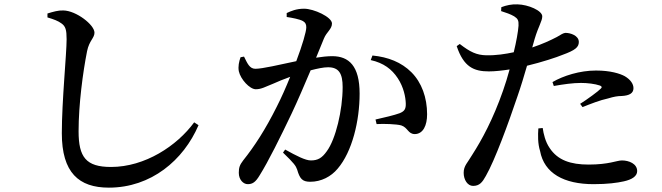

<svg xmlns="http://www.w3.org/2000/svg" viewBox="-20 -817 3040 882"><path d="M198 -737C228 -728 247 -721 263 -709C281 -696 286 -680 286 -637C286 -569 264 -353 264 -205C264 -24 342 45 480 45C674 45 823 -81 892 -242L872 -255C793 -147 646 -50 490 -50C375 -50 341 -95 341 -214C341 -338 361 -486 380 -582C390 -631 414 -642 414 -667C414 -703 330 -768 271 -769C248 -770 224 -763 198 -755Z M1683 -541C1742 -528 1780 -499 1807 -458C1835 -416 1843 -370 1844 -343C1845 -316 1838 -306 1816 -297C1792 -288 1745 -277 1705 -268L1710 -247C1744 -249 1801 -247 1823 -241C1854 -231 1854 -201 1886 -201C1924 -202 1942 -241 1942 -292C1942 -369 1917 -438 1870 -485C1824 -531 1763 -555 1691 -562ZM1297 -739C1323 -735 1356 -729 1372 -720C1384 -713 1387 -704 1387 -691C1387 -672 1369 -610 1341 -536C1265 -520 1186 -501 1153 -501C1126 -501 1116 -527 1101 -557L1085 -554C1078 -534 1073 -512 1077 -490C1085 -453 1127 -407 1155 -407C1181 -407 1198 -418 1236 -433C1255 -442 1283 -453 1313 -464C1294 -417 1273 -369 1251 -326C1199 -222 1149 -145 1097 -80C1081 -59 1077 -47 1077 -23C1077 9 1098 29 1118 29C1140 29 1154 20 1173 -12C1212 -74 1269 -189 1319 -294C1347 -353 1379 -428 1407 -494C1438 -502 1466 -508 1487 -508C1537 -508 1554 -479 1554 -417C1554 -311 1522 -177 1481 -122C1459 -91 1440 -80 1408 -80C1383 -80 1342 -101 1290 -130L1280 -116C1332 -66 1339 -55 1345 -38C1357 3 1368 18 1405 18C1456 18 1501 -6 1531 -42C1598 -120 1632 -262 1632 -387C1632 -514 1583 -559 1506 -559C1485 -559 1457 -556 1432 -552L1468 -640C1480 -670 1505 -683 1505 -709C1505 -739 1421 -777 1377 -777C1341 -777 1316 -766 1297 -757Z M2524 -422C2569 -430 2612 -436 2649 -436C2678 -436 2713 -432 2736 -424C2744 -421 2747 -416 2740 -410C2729 -398 2677 -360 2645 -340L2656 -325C2691 -339 2736 -357 2774 -365C2800 -373 2818 -376 2836 -376C2872 -378 2890 -389 2890 -412C2890 -431 2877 -451 2850 -467C2828 -479 2784 -493 2718 -493C2643 -493 2568 -469 2518 -440ZM2473 -229C2477 -202 2485 -166 2505 -137C2542 -81 2601 -61 2684 -61C2778 -61 2813 -80 2837 -80C2869 -80 2907 -65 2907 -31C2907 -7 2882 8 2846 16C2815 23 2771 29 2707 29C2570 29 2480 -21 2461 -123C2450 -158 2451 -196 2453 -227ZM2092 -615 2078 -605C2110 -509 2157 -489 2226 -489C2254 -489 2289 -493 2321 -498C2312 -464 2301 -430 2291 -401C2245 -269 2193 -174 2150 -107C2128 -69 2110 -56 2110 -23C2110 9 2128 37 2153 37C2183 37 2196 20 2212 -9C2253 -80 2316 -252 2357 -374C2373 -420 2388 -470 2401 -515C2468 -531 2538 -554 2564 -565C2622 -586 2639 -600 2639 -624C2639 -654 2600 -666 2578 -666C2569 -666 2556 -658 2538 -647C2509 -632 2473 -615 2425 -599L2436 -638C2454 -698 2471 -720 2471 -742C2471 -768 2407 -796 2357 -797C2330 -798 2307 -793 2283 -784L2282 -766C2304 -759 2325 -752 2342 -742C2359 -731 2363 -723 2362 -699C2360 -671 2352 -626 2340 -577C2303 -569 2258 -562 2214 -563C2169 -564 2140 -578 2092 -615Z"/></svg>

Font: Noto Serif JP SemiBold
Style: Regular
Weight: 600
Designer: Ryoko NISHIZUKA 西塚涼子 (kana & ideographs); Frank Grießhammer (Latin, Greek & Cyrillic); Wenlong ZHANG 张文龙 (bopomofo); San
Foundry: Adobe
Version: Version 2.001;hotconv 1.1.0;makeotfexe 2.6.0